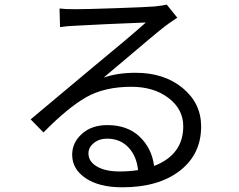

<svg xmlns="http://www.w3.org/2000/svg" viewBox="-20 -755 1017 817"><path d="M233.4 -718.8Q254.9 -715.8 301.8 -715.8Q345.7 -715.8 473.6 -720.2Q601.6 -724.6 637.7 -727.5Q674.8 -731.4 689.5 -735.4L734.4 -679.7Q694.3 -653.3 678.7 -640.6Q657.2 -624 611.3 -585.4Q565.4 -546.9 506.8 -497.1Q448.2 -447.3 420.9 -424.8Q479.5 -445.3 557.6 -445.3Q678.7 -445.3 757.3 -380.4Q835.9 -315.4 835.9 -216.8Q835.9 -98.6 745.1 -28.3Q654.3 42 500 42Q402.3 42 344.7 3.4Q287.1 -35.2 287.1 -96.7Q287.1 -148.4 328.6 -185.5Q370.1 -222.7 436.5 -222.7Q522.5 -222.7 574.2 -173.3Q626 -124 635.7 -48.8Q759.8 -96.7 759.8 -217.8Q759.8 -290 697.3 -337.9Q634.8 -385.7 539.1 -385.7Q424.8 -385.7 346.7 -341.3Q268.6 -296.9 165 -191.4L110.4 -247.1Q262.7 -374 374 -467.8Q533.2 -598.6 600.6 -659.2Q418.9 -652.3 300.8 -645.5Q267.6 -644.5 235.4 -639.6ZM356.4 -102.5Q356.4 -67.4 392.6 -46.4Q428.7 -25.4 488.3 -25.4Q531.2 -25.4 567.4 -31.2Q561.5 -90.8 526.4 -127.9Q491.2 -165 435.5 -165Q402.3 -165 379.4 -146.5Q356.4 -127.9 356.4 -102.5Z"/></svg>

Font: Min Sans
Style: Regular
Weight: 400
Designer: Jinseong-Kim, NotoSansCJK, Nunito
Foundry: Jinseong-Kim
Version: Version 1.400;Glyphs 3.1.2 (3151)